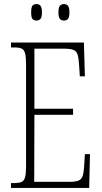

<svg xmlns="http://www.w3.org/2000/svg" viewBox="-20 -923 500 943"><path d="M34 0V-24H51Q75 -24 87 -30Q99 -36 103.5 -54Q108 -72 108 -108V-605Q108 -642 103.5 -660Q99 -678 87 -684Q75 -690 51 -690H34V-714H392L397 -548H372L369 -596Q367 -633 362 -652Q357 -671 341.5 -677.5Q326 -684 294 -684H149V-389H339V-359H149L148 -30H320Q351 -30 365.5 -36Q380 -42 385.5 -57.5Q391 -73 393 -102L397 -166H422L418 0ZM294 -822Q281 -822 274 -830.5Q267 -839 267 -862Q267 -886 274 -894.5Q281 -903 294 -903Q307 -903 314 -894.5Q321 -886 321 -862Q321 -839 314 -830.5Q307 -822 294 -822ZM159 -822Q145 -822 139 -830.5Q133 -839 133 -862Q133 -886 139 -894.5Q145 -903 159 -903Q172 -903 179 -894.5Q186 -886 186 -862Q186 -839 179 -830.5Q172 -822 159 -822Z"/></svg>

Font: Noto Serif Tamil ExtraCondensed ExtraLight
Style: Italic
Weight: 200
Width: 2
Italic angle: -12°
Designer: Indian Type Foundry, Tom Grace, and the Monotype Design Team
Foundry: Monotype Imaging Inc.
Version: Version 2.003; ttfautohint (v1.8.4.7-5d5b)